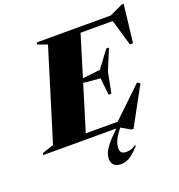

<svg xmlns="http://www.w3.org/2000/svg" viewBox="-226 -898 1181 1270"><g transform="rotate(-20 365.0 -262.5)"><path d="M426.5 129.5Q426.5 168.5 468.5 168.5Q490.5 168.5 505.8 163Q521 157.5 538 146L541.5 152Q495.5 202.5 466.8 217.5Q438 232.5 411.5 232.5Q375 232.5 359.2 216Q343.5 199.5 343.5 174Q343.5 154.5 350.5 134.2Q357.5 114 379.8 85Q402 56 447.5 12L460 0H-55.5L-52 -13.5L28.5 -40.5L224.5 -676.5L156.5 -701.5L160 -715H680.5L774 -758.5H787L756 -492H734L680 -676H453.5L365.5 -388L489.5 -401.5L577.5 -519.5H597L536 -373L507.5 -227.5H488L475 -347L356.5 -358.5L258.5 -39H483L691.5 -238.5L711.5 -226.5L566 40.5H550.5L486 3Q447.5 52.5 437 79.2Q426.5 106 426.5 129.5Z"/></g></svg>

Font: Newsreader Display ExtraBold
Style: Italic
Weight: 800
Italic angle: -17°
Designer: Hugues Gentile
Foundry: Production Type
Version: Version 1.001